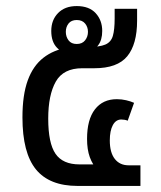

<svg xmlns="http://www.w3.org/2000/svg" viewBox="-20 -613 532 633"><path d="M236 0Q143 0 98.5 -54.5Q54 -109 54 -226Q54 -300 71.5 -348Q89 -396 123 -422.5Q157 -449 204 -456L208 -437Q187 -436 168 -455.5Q149 -475 149 -511Q149 -547 171.5 -570Q194 -593 233 -593Q274 -593 295.5 -569.5Q317 -546 317 -511Q317 -481 303.5 -463.5Q290 -446 277 -441L270 -458Q308 -458 327 -466Q346 -474 352 -494.5Q358 -515 358 -552V-584H432V-545Q432 -467 399.5 -427.5Q367 -388 291 -388H251Q189 -388 164 -344Q139 -300 139 -222Q139 -141 163 -106Q187 -71 242 -71H321L305 -47Q285 -70 276 -95Q267 -120 267 -155Q267 -219 293 -252.5Q319 -286 365 -286Q381 -286 396 -282.5Q411 -279 422 -274L401 -215Q397 -217 391 -218Q385 -219 380 -219Q362 -219 352 -200.5Q342 -182 342 -150Q342 -110 358.5 -89Q375 -68 404 -68H443V0ZM233 -468Q251 -468 260.5 -480Q270 -492 270 -508Q270 -524 260.5 -535.5Q251 -547 233 -547Q215 -547 206 -535.5Q197 -524 197 -508Q197 -492 206 -480Q215 -468 233 -468Z"/></svg>

Font: Noto Sans Thai SemiCondensed
Style: Regular
Weight: 400
Width: 4
Designer: Monotype Design Team
Foundry: Monotype Imaging Inc.
Version: Version 2.001